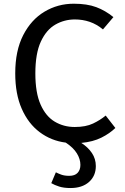

<svg xmlns="http://www.w3.org/2000/svg" viewBox="-20 -739 655 1008"><path d="M367.2 -719.5Q437.4 -719.5 485.4 -701.5Q533.3 -683.6 575.4 -649.2L520.5 -584.6Q487.7 -611.8 450.8 -624.4Q413.8 -636.9 373.3 -636.9Q317.4 -636.9 270.3 -609.7Q223.1 -582.6 194.4 -520.5Q165.6 -458.5 165.6 -353.8Q165.6 -251.8 193.1 -190Q220.5 -128.2 267.4 -100.3Q314.4 -72.3 372.3 -72.3Q430.3 -72.3 468.5 -90.5Q506.7 -108.7 534.9 -132.3L585.6 -67.2Q556.4 -38.5 512.3 -16.4Q468.2 5.6 406.7 11.3Q442.1 33.8 462.6 64.4Q483.1 94.9 483.1 132.8Q483.1 184.6 447.2 216.4Q411.3 248.2 350.3 248.2Q315.4 248.2 291 240.5Q266.7 232.8 249.2 222.6L273.3 165.6Q285.1 171.8 301.8 177.9Q318.5 184.1 343.6 184.1Q372.8 184.1 387.4 168.5Q402.1 152.8 402.1 126.7Q402.1 96.4 383.6 66.2Q365.1 35.9 325.1 9.7Q248.7 0 188.7 -44.9Q128.7 -89.7 94.4 -167.4Q60 -245.1 60 -353.8Q60 -472.8 101.8 -554.4Q143.6 -635.9 213.6 -677.7Q283.6 -719.5 367.2 -719.5Z"/></svg>

Font: Fira Code Retina
Style: Regular
Weight: 450
Monospace: yes
Designer: Carrois Corporate, Edenspiekermann AG, Nikita Prokopov
Foundry: Carrois Corporate, Edenspiekermann AG, Nikita Prokopov
Version: Version 6.002